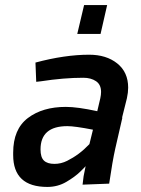

<svg xmlns="http://www.w3.org/2000/svg" viewBox="-20 -727 555 758"><path d="M167 11Q32 11 32 -115V-124Q32 -217 90 -261Q148 -305 240 -305Q286 -305 364 -288L376 -339Q379 -353 379 -364Q379 -393 359 -406.5Q339 -420 309 -420Q232 -420 141 -406L123 -404L120 -480Q236 -511 332 -511Q400 -511 443 -476.5Q486 -442 486 -381Q486 -362 481 -339L462 -263L463 -262L435 -140Q424 -91 411 -2L306 2L310 -31L318 -71Q318 -70 297 -49.5Q276 -29 242 -9Q208 11 167 11ZM195 -80Q221 -80 245 -92Q269 -104 290.5 -120Q312 -136 333 -158L347 -215Q275 -229 246 -229Q140 -229 140 -137Q140 -106 153.5 -93Q167 -80 195 -80ZM377 -593H285L312 -707H403Z"/></svg>

Font: Storia Sans SemiBold
Style: Italic
Weight: 600
Italic angle: -13°
Designer: Campivisivi
Foundry: Accademia di Belle Arti di Urbino and students of MA course of Visual design
Version: Version 60.001;May 25, 2020;FontCreator 12.0.0.2522 64-bit